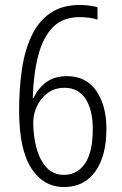

<svg xmlns="http://www.w3.org/2000/svg" viewBox="-20 -744 493 774"><path d="M238 10Q155 10 106 -66Q57 -142 57 -300Q57 -388 68.5 -465Q80 -542 107.5 -600Q135 -658 182.5 -691Q230 -724 302 -724Q320 -724 339.5 -721.5Q359 -719 373 -715V-665Q358 -670 339.5 -672.5Q321 -675 301 -675Q234 -675 194 -635Q154 -595 134.5 -521.5Q115 -448 112 -349H115Q134 -389 167 -413Q200 -437 250 -437Q327 -437 368 -378Q409 -319 409 -225Q409 -115 364 -52.5Q319 10 238 10ZM238 -39Q291 -39 322.5 -84.5Q354 -130 354 -224Q354 -301 325 -345.5Q296 -390 240 -390Q200 -390 171.5 -368.5Q143 -347 128.5 -315Q114 -283 114 -251Q114 -196 127 -147.5Q140 -99 167.5 -69Q195 -39 238 -39Z"/></svg>

Font: Noto Sans Devanagari UI Condensed Light
Style: Regular
Weight: 300
Width: 3
Designer: Jelle Bosma - Monotype Design Team
Foundry: Monotype Imaging Inc.
Version: Version 2.004; ttfautohint (v1.8.4.7-5d5b)